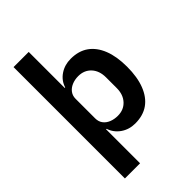

<svg xmlns="http://www.w3.org/2000/svg" viewBox="-273 -843 1146 1146"><g transform="rotate(-45 300.0 -270.0)"><path d="M74 200V-740H202V-436H206Q220 -481 259.5 -507.5Q299 -534 350 -534Q417 -534 462 -502Q507 -470 531 -409.5Q555 -349 555 -262Q555 -175 531 -113.5Q507 -52 462 -20Q417 12 350 12Q299 12 260 -15Q221 -42 206 -87H202V200ZM309 -94Q359 -94 390 -127.5Q421 -161 421 -216V-306Q421 -362 390 -395.5Q359 -429 309 -429Q279 -429 254.5 -418.5Q230 -408 216 -389Q202 -370 202 -345V-179Q202 -152 216 -133Q230 -114 254.5 -104Q279 -94 309 -94Z"/></g></svg>

Font: IBM Plex Sans SemiBold
Style: Regular
Weight: 600
Designer: Mike Abbink, Paul van der Laan, Pieter van Rosmalen
Foundry: Bold Monday
Version: Version 3.201